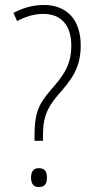

<svg xmlns="http://www.w3.org/2000/svg" viewBox="-20 -744 382 773"><path d="M156 -724C109 -724 68 -710 34 -692L49 -659C80 -676 116 -688 154 -688C224 -688 267 -645 267 -560C267 -479 233 -437 183 -380C131 -320 119 -281 119 -197V-177H153V-194C153 -263 163 -302 213 -361C268 -423 305 -470 305 -561C305 -668 246 -724 156 -724ZM136 9C162 9 169 -6 169 -29C169 -51 162 -67 136 -67C113 -67 105 -51 105 -29C105 -7 113 9 136 9Z"/></svg>

Font: Noto Sans Malayalam Condensed ExtraLight
Style: Regular
Weight: 200
Width: 3
Designer: Jelle Bosma - Monotype Design Team
Foundry: Monotype Imaging Inc.
Version: Version 2.104